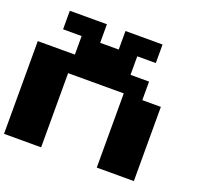

<svg xmlns="http://www.w3.org/2000/svg" viewBox="-145 -1170 1290 1216"><g transform="rotate(20 500.0 -562.5)"><path d="M0 -125V-750H250V-875H125V-1000H375V-875H500V-1000H750V-875H625V-750H750V-625H875V-125H625V-625H250V-125Z"/></g></svg>

Font: Press Start 2P
Style: Regular
Weight: 400
Designer: CodeMan38
Foundry: CodeMan38
Version: Version 3.000